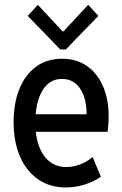

<svg xmlns="http://www.w3.org/2000/svg" viewBox="-20 -785 517 812"><path d="M258.8 7.8Q191.4 7.8 141.8 -26.1Q92.3 -60.1 64.9 -122.3Q37.6 -184.6 37.6 -269Q37.6 -349.1 62.3 -409.4Q86.9 -469.7 132.8 -503.2Q178.7 -536.6 242.7 -536.6Q302.7 -536.6 346.7 -506.6Q390.6 -476.6 415 -421.6Q439.5 -366.7 439.5 -293Q439.5 -273.9 438 -257.3Q436.5 -240.7 435.1 -227.5H112.8V-301.8H346.2Q346.2 -370.1 318.6 -410.6Q291 -451.2 242.2 -451.2Q205.6 -451.2 180.4 -428Q155.3 -404.8 142.3 -363.5Q129.4 -322.3 129.4 -267.6Q129.4 -209.5 144.8 -167.2Q160.2 -125 189.7 -101.8Q219.2 -78.6 260.7 -78.6Q288.6 -78.6 318.6 -89.6Q348.6 -100.6 371.6 -121.1L406.7 -37.6Q377 -16.6 337.4 -4.4Q297.9 7.8 258.8 7.8ZM140.1 -764.6 244.6 -652.3H248.5L353 -764.6L396 -717.8L258.3 -575.7H234.9L97.2 -717.8Z"/></svg>

Font: Reddit Sans Condensed Medium
Style: Regular
Weight: 500
Designer: Stephen Hutchings
Foundry: Reddit
Version: Version 1.014